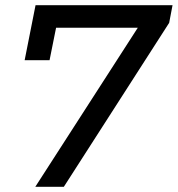

<svg xmlns="http://www.w3.org/2000/svg" viewBox="-20 -720 685 740"><path d="M116 0 540 -658 562 -613H146L206 -662L171 -488H75L117 -700H645L632 -632L226 0Z"/></svg>

Font: Montserrat Thin Medium
Style: Italic
Weight: 500
Italic angle: -11.3°
Version: Version 9.000